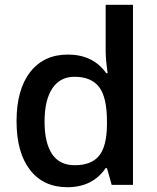

<svg xmlns="http://www.w3.org/2000/svg" viewBox="-20 -780 663 810"><path d="M264.2 9.8Q163.1 9.8 106.4 -63.5Q49.8 -136.7 49.8 -269Q49.8 -401.9 107.2 -475.8Q164.6 -549.8 266.1 -549.8Q372.6 -549.8 428.2 -471.2H434.1Q425.8 -529.3 425.8 -563V-759.8H541V0H451.2L431.2 -70.8H425.8Q370.6 9.8 264.2 9.8ZM294.9 -83Q365.7 -83 397.9 -122.8Q430.2 -162.6 431.2 -252V-268.1Q431.2 -370.1 397.9 -413.1Q364.7 -456.1 293.9 -456.1Q233.4 -456.1 200.7 -407Q168 -357.9 168 -267.1Q168 -177.2 199.7 -130.1Q231.4 -83 294.9 -83Z"/></svg>

Font: f4_58770          
Style: Regular
Weight: 600
Foundry: Ascender Corporation
Version: Version 1.10